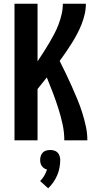

<svg xmlns="http://www.w3.org/2000/svg" viewBox="-20 -755 540 1033"><path d="M58 0V-735H182V-425Q198 -449 213.5 -473Q229 -497 243.5 -521.5Q258 -546 271.5 -571.5Q285 -597 295 -623.5Q305 -650 311.5 -678Q318 -706 318 -735H442Q442 -706 435.5 -678Q429 -650 418.5 -623.5Q408 -597 394.5 -571.5Q381 -546 365.5 -521.5Q350 -497 334 -473.5Q318 -450 301 -427Q318 -393 334.5 -359Q351 -325 366.5 -290Q382 -255 396.5 -220Q411 -185 422.5 -148.5Q434 -112 442 -75Q450 -38 450 0H326Q326 -44 316.5 -87.5Q307 -131 293.5 -173Q280 -215 264.5 -256Q249 -297 232 -338Q231 -337 231 -337L230 -336Q218 -321 206 -306Q194 -291 182 -276V0ZM239 258 196 219Q209 206 218 190.5Q227 175 233 157Q224 155 217 150Q210 145 205 138Q200 131 198 122.5Q196 114 196 105Q196 95 199.5 84Q203 73 210.5 65.5Q218 58 228.5 55Q239 52 250 52Q261 52 271.5 55Q282 58 289.5 65.5Q297 73 300.5 84Q304 95 304 105Q304 127 300 148Q296 169 287.5 188.5Q279 208 267 225.5Q255 243 239 258Z"/></svg>

Font: Iosevka Curly Extrabold
Style: Regular
Weight: 800
Monospace: yes
Designer: Belleve Invis
Foundry: Belleve Invis
Version: Version 22.1.2; ttfautohint (v1.8.4)